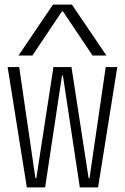

<svg xmlns="http://www.w3.org/2000/svg" viewBox="-20 -810 540 830"><path d="M96 0 13 -520H63L133 -40H137L211 -520H289L363 -40H367L437 -520H487L404 0H325L252 -483H248L175 0ZM60 -570 209 -790H291L440 -570H380L252 -761H248L120 -570Z"/></svg>

Font: M PLUS 1 Code Light
Style: Regular
Weight: 300
Designer: Coji Morishita
Foundry: UNDERFOREST DESIGN
Version: Version 1.002